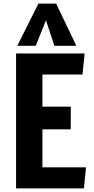

<svg xmlns="http://www.w3.org/2000/svg" viewBox="-20 -1047 522 1067"><path d="M69.3 -750H450.2L438.5 -632.8H215.8V-454.1H373.5L373 -328.1H215.8V-117.2H458L446.3 0H69.3ZM76.2 -792.5 193.4 -1026.9H292L404.3 -792.5H282.2L235.4 -934.1L178.7 -792.5Z"/></svg>

Font: Francois One
Style: Regular
Weight: 400
Designer: Vernon Adams
Foundry: vernon adams
Version: Version 1.000